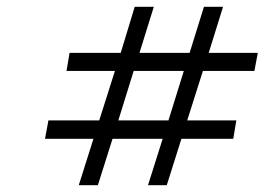

<svg xmlns="http://www.w3.org/2000/svg" viewBox="-20 -543 796 563"><path d="M211 0 254 -136H112L122 -190H271L317 -335H175L184 -388H334L375 -523H431L389 -388H536L578 -523H634L592 -388H736L726 -335H575L529 -190H673L664 -136H512L469 0H414L457 -136H310L267 0ZM327 -190H474L519 -335H372Z"/></svg>

Font: Tomorrow Light
Style: Italic
Weight: 300
Italic angle: -10°
Designer: Tony de Marco, Monica Rizzolli
Foundry: Just in Type
Version: Version 2.002